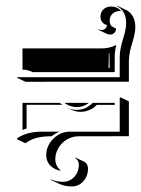

<svg xmlns="http://www.w3.org/2000/svg" viewBox="-20 -550 493 671"><path d="M39.1 -63.5 41 -67.4Q73.7 -89.8 127 -89.8H188.5Q172.1 -83.3 160.2 -73.7H157Q130.1 -73.7 108.8 -68.4Q87.4 -63 69.1 -49.3ZM39.1 -278.3 41 -280.3H398.4V-350.6Q398.4 -366 402 -383.1Q405.5 -400.1 409.7 -412.8Q413.8 -425.5 417.4 -441Q420.9 -456.5 420.9 -469Q420.9 -491.7 412.2 -506.5Q403.6 -521.2 389.2 -527.8L389.9 -529.8L419.9 -515.6Q434.8 -508.5 443.8 -493.3Q452.9 -478 452.9 -455.1Q452.9 -442.4 449.3 -426.6Q445.8 -410.9 441.7 -398.3Q437.5 -385.7 434 -368.7Q430.4 -351.6 430.4 -336.7V-264.4L69.1 -264.2ZM58.6 -95.5V-190.4H188.5Q194.3 -186 197.8 -183.8H72.8L73 -100.8Q64 -98.1 58.6 -95.5ZM58.6 -306.6V-380.9H336.9Q362.8 -380.9 386.2 -392.8Q380.9 -369.9 380.9 -350.6V-297.9H94.5Q76.7 -306.6 58.6 -306.6ZM141.6 -7.8Q141.6 -40 166.1 -64.9Q190.7 -89.8 224.6 -89.8H398.4V-208L400.4 -210L430.4 -195.8V-74L254.6 -73.7Q238.3 -73.7 223.1 -67.1Q208 -60.5 197.1 -49.6Q186.3 -38.6 179.8 -24Q173.3 -9.5 173.3 5.9Q173.3 29.5 190.9 44.7L192.1 46.9Q182.9 45.4 174.1 41.4Q165.3 37.4 158 30.8Q150.6 24.2 146.1 14.2Q141.6 4.2 141.6 -7.8ZM157.2 78.6 158 76.7Q176.5 85.4 200 85.4Q223.4 85.4 239.5 68.2Q255.6 51 255.6 24.9Q255.6 17.3 251.8 11.2Q248 5.1 242.2 2.2L243.2 0.5L273.2 14.6Q279.8 17.6 283.7 24.2Q287.6 30.8 287.6 38.8Q287.6 65.7 271.2 83.6Q254.9 101.6 230.5 101.6Q206.8 101.6 187.3 92.5ZM205.1 -190.4H290Q284.7 -185.1 272.8 -180.4Q261 -175.8 247.1 -175.8Q225.1 -175.8 205.1 -190.4ZM215.8 -172.9 216.1 -173.1Q231.2 -166 247.1 -166Q258.3 -166 267.9 -168.5Q277.6 -170.9 284.8 -175.4Q292 -179.9 295.7 -183Q299.3 -186 304 -190.4H380.9V-183.6H318.4Q312.3 -177.5 307.1 -173.3Q302 -169.2 289.2 -164.2Q276.4 -159.2 261.7 -159.2Q245.4 -159.2 230 -166.3ZM323.7 -445.8 324 -447.8Q329.3 -445.1 335.2 -445.1Q342.5 -445.1 347.9 -450Q353.3 -454.8 354 -462.9Q344.5 -463.9 337.8 -472Q331.1 -480.2 331.1 -491.2Q331.1 -507.8 341.8 -517.6Q352.5 -527.3 368.4 -527.3Q389.4 -527.3 403.8 -511Q399.9 -511.5 398.4 -511.5Q383.8 -511.5 373.5 -502.3Q363.3 -493.2 363.3 -477.1Q363.3 -466.6 370.1 -458L385.7 -450.2Q385.7 -441.4 379.8 -435.3Q373.8 -429.2 365.2 -429.2Q359.4 -429.2 353.8 -431.6ZM359.4 -312.5H363.3L362.3 -364.3H360.4Z"/></svg>

Font: AgreloyS1
Style: Medium
Weight: 400
Designer: gluk
Foundry: gluk
Version: Version 0.27